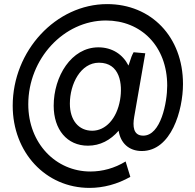

<svg xmlns="http://www.w3.org/2000/svg" viewBox="-20 -729 952 937"><path d="M417 188C484 188 553 170 616 134L593 59C539 92 480 108 421 108C253 108 118 -29 118 -220C118 -442 291 -629 497 -629C668 -629 796 -504 796 -311C796 -229 765 -67 679 -67C630 -67 627 -113 635 -159L689 -469L632 -474C622 -455 623 -457 607 -409C579 -464 527 -498 460 -498C328 -498 242 -356 242 -213C242 -97 307 -18 409 -18C469 -18 519 -45 559 -91C568 -31 609 8 672 8C816 8 873 -191 873 -319C873 -550 717 -709 503 -709C253 -709 42 -481 42 -213C42 14 202 188 417 188ZM430 -91C364 -91 321 -142 321 -223C321 -320 374 -423 463 -423C566 -423 579 -318 566 -242C550 -149 495 -91 430 -91Z"/></svg>

Font: Fixel Text 20240404
Style: Italic
Weight: 400
Width: 4
Italic angle: -10°
Designer: AlfaBravo + MacPaw
Foundry: Kyrylo Tkachov, Marchela Mozhyna, Serhii Makarenko, Maria Weinstein, Zakhar Kryvoshyya
Version: Version 1.211;Glyphs 3.2 (3225)